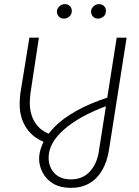

<svg xmlns="http://www.w3.org/2000/svg" viewBox="-20 -692 673 928"><path d="M323 216Q272 216 238 196Q204 176 186.5 143Q169 110 169 75Q169 41 186.5 1.5Q204 -38 243 -78Q282 -118 347 -155Q412 -192 507 -223L496 -180Q365 -132 290 -66.5Q215 -1 215 70Q215 115 243 145Q271 175 323 175Q379 175 414 137.5Q449 100 458 38L544 -510H592L507 31Q498 89 474 130.5Q450 172 412 194Q374 216 323 216ZM201 -3Q142 -23 108.5 -72Q75 -121 75 -189Q75 -200 76 -214Q77 -228 78 -238L122 -510H168L127 -240Q126 -230 125 -217.5Q124 -205 124 -196Q124 -138 150.5 -98Q177 -58 225 -42ZM454 -602Q439 -602 429.5 -612Q420 -622 420 -636Q420 -649 431 -660.5Q442 -672 459 -672Q473 -672 482.5 -663Q492 -654 492 -640Q492 -621 479.5 -611.5Q467 -602 454 -602ZM289 -602Q274 -602 264.5 -612Q255 -622 255 -636Q255 -649 266 -660.5Q277 -672 294 -672Q308 -672 317.5 -663Q327 -654 327 -640Q327 -621 314.5 -611.5Q302 -602 289 -602Z"/></svg>

Font: MuseoModerno ExtraLight
Style: Italic
Weight: 250
Italic angle: -9°
Designer: Pablo Cosgaya, Héctor Gatti, Marcela Romero, and the Authors of The MuseoModerno Project.
Foundry: Omnibus-Type Team
Version: Version 1.003